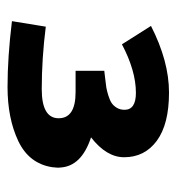

<svg xmlns="http://www.w3.org/2000/svg" viewBox="1 -812 479 522"><g transform="rotate(90 241.0 -550.5)"><path d="M37 -343 52 -435Q138 -424 222 -424Q301 -424 301 -470Q301 -516 230 -516H172V-594Q178 -595 193 -596.5Q208 -598 217 -599.5Q226 -601 239 -605Q252 -609 259.5 -614Q267 -619 272.5 -628Q278 -637 278 -649Q278 -680 232 -680Q172 -680 100 -642L50 -721Q146 -770 231 -770Q317 -770 362 -737Q407 -704 407 -648Q407 -600 353 -558Q432 -532 435 -474Q436 -468 434 -452Q424 -389 362.5 -360Q301 -331 216 -331Q135 -331 37 -343Z"/></g></svg>

Font: Coval
Style: Bold
Weight: 700
Foundry: Context Ltd
Version: Version 001.000